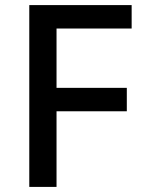

<svg xmlns="http://www.w3.org/2000/svg" viewBox="-20 -734 568 754"><path d="M202 0H95V-714H497V-622H202V-389H478V-297H202Z"/></svg>

Font: Noto Sans Tamil Medium
Style: Regular
Weight: 500
Designer: Jelle Bosma - Monotype Design Team
Foundry: Monotype Imaging Inc.
Version: Version 2.004; ttfautohint (v1.8.4.7-5d5b)